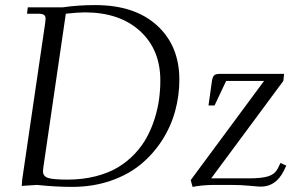

<svg xmlns="http://www.w3.org/2000/svg" viewBox="-20 -731 1171 759"><path d="M733.9 -19 1023.9 -411.1H874L828.1 -314H804.2L817.9 -411.1Q820.3 -426.8 826.4 -432.9Q832.5 -439 849.1 -439H1103L1100.1 -411.1L814.9 -25.9H962.9Q1015.1 -25.9 1040.8 -34.2Q1066.4 -42.5 1078.1 -64.9L1088.9 -86.9L1111.8 -76.2L1101.1 -54.2Q1069.8 6.8 1011.2 6.8Q1002 6.8 966.8 3.4Q931.6 0 893.1 0H827.1Q782.2 0 741.2 7.8ZM65.9 3.9 67.9 -22 158.2 -637.2Q160.2 -650.9 160.2 -655.8Q160.2 -668.5 153.3 -672.6Q146.5 -676.8 127.9 -676.8H86.9L89.8 -702.1H229Q288.1 -710.9 356 -710.9Q512.7 -710.9 600.8 -630.4Q689 -549.8 689 -416Q689 -352.1 672.1 -291Q655.3 -230 620.4 -175.8Q585.4 -121.6 535.9 -80.8Q486.3 -40 416.5 -16.1Q346.7 7.8 265.1 7.8Q199.2 7.8 126 0ZM149.9 -54.2Q149.9 -34.2 169.9 -27.6Q189.9 -21 247.1 -21Q307.1 -21 358.4 -34.2Q409.7 -47.4 446.8 -69.8Q483.9 -92.3 513.2 -123.5Q542.5 -154.8 561 -189.5Q579.6 -224.1 591.8 -263.4Q604 -302.7 608.9 -339.4Q613.8 -376 613.8 -413.1Q613.8 -535.2 533.2 -608.6Q452.6 -682.1 314.9 -682.1Q287.6 -682.1 240.2 -676.8L151.9 -73.2Q149.9 -59.6 149.9 -54.2Z"/></svg>

Font: Dihjauti
Style: Italic
Weight: 400
Italic angle: -9°
Designer: T. Christopher White
Version: Version 3.0.0